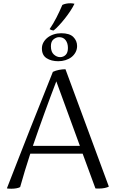

<svg xmlns="http://www.w3.org/2000/svg" viewBox="-20 -1144 719 1173"><path d="M22 7Q55 -77 92 -172.5Q129 -268 166.5 -362.5Q204 -457 239.5 -545.5Q275 -634 303 -705Q320 -713 340 -717Q360 -721 380 -721L645 -4Q636 1 620 4.5Q604 8 582 8Q577 8 572.5 8Q568 8 563 7L485 -205H165Q130 -98 103 -1Q94 4 79.5 6.5Q65 9 50 9Q41 9 34 8.5Q27 8 22 7ZM324 -647Q289 -556 252.5 -455.5Q216 -355 181 -253H468ZM236 -848Q236 -868 245.5 -885Q255 -902 271 -914.5Q287 -927 308.5 -934Q330 -941 354 -941Q405 -941 428 -918Q451 -895 451 -863Q451 -842 441.5 -824.5Q432 -807 416.5 -795Q401 -783 380 -776.5Q359 -770 336 -770Q293 -770 264.5 -788.5Q236 -807 236 -848ZM291 -862Q291 -827 309 -811Q327 -795 347 -795Q367 -795 381 -808.5Q395 -822 395 -851Q395 -880 381 -898.5Q367 -917 341 -917Q324 -917 307.5 -904Q291 -891 291 -862ZM435 -1121Q425 -1100 409.5 -1076.5Q394 -1053 376.5 -1031Q359 -1009 341 -989.5Q323 -970 308 -958Q301 -958 294 -960.5Q287 -963 283 -966Q305 -998 324.5 -1036Q344 -1074 361 -1114Q371 -1119 383.5 -1121.5Q396 -1124 410 -1124Q424 -1124 435 -1121Z"/></svg>

Font: Gotu
Style: Regular
Weight: 400
Designer: Sarang Kulkarni & Kailash Malviya
Foundry: Ek Type
Version: Version 2.320;hotconv 1.0.109;makeotfexe 2.5.65596; ttfautoh